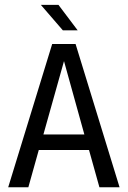

<svg xmlns="http://www.w3.org/2000/svg" viewBox="-20 -790 540 810"><path d="M250 -532.2 163.1 -222.7H335.9ZM200.2 -604.5H298.8L484.4 0H399.4L355.5 -157.2H143.6L99.6 0H14.6ZM226.6 -769.5 307.6 -662.1H245.1L152.3 -769.5Z"/></svg>

Font: BabelStone Shapes
Style: Regular
Weight: 400
Designer: Andrew West
Foundry: BabelStone
Version: Version 15.0.0 September 13, 2022